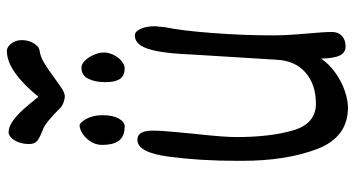

<svg xmlns="http://www.w3.org/2000/svg" viewBox="-254 -756 1022 553"><g transform="rotate(-90 256.5 -479.0)"><path d="M399.4 5.9Q382.3 5.9 374 -10.3Q365.7 -26.4 364.7 -64.5Q347.2 -39.6 322 -22.2Q296.9 -4.9 270.8 3.9Q244.6 12.7 223.6 12.7Q138.2 12.7 104.2 -76.4Q70.3 -165.5 70.3 -292V-307.1Q70.3 -413.1 82.3 -503.4Q94.2 -593.8 130.9 -593.8Q157.2 -593.8 157.2 -550.8Q157.2 -522.5 152.8 -479.2Q148.4 -436 147.9 -428.7Q138.7 -344.2 138.7 -310.1Q138.7 -210.9 158 -145.3Q177.2 -79.6 234.9 -79.6Q289.6 -79.6 324 -109.1Q358.4 -138.7 361.3 -190.9L376.5 -436.5Q378.9 -497.6 385.5 -533.4Q392.1 -569.3 403.3 -585.2Q414.6 -601.1 431.6 -601.1Q442.9 -601.1 450.4 -584.5Q458 -567.9 458 -542.5Q458 -539.6 457.5 -537.6Q457 -535.6 457 -534.2L455.1 -513.7Q445.3 -468.3 438.5 -378.7Q431.6 -289.1 431.6 -201.7Q431.6 -171.9 434.1 -140.4Q436.5 -108.9 437 -104Q441.4 -56.6 441.4 -32.7Q441.4 -15.1 429.9 -4.6Q418.5 5.9 399.4 5.9ZM387.2 -969.7Q398.4 -969.7 408.2 -956.8Q418 -943.8 418 -927.2Q418 -907.2 408.4 -891.8Q398.9 -876.5 387.2 -875.5Q370.1 -873 352.5 -862.5Q335 -852.1 310.1 -833.5Q289.1 -817.9 276.6 -810.3Q264.2 -802.7 254.9 -802.7Q237.3 -804.7 225.1 -813.5Q179.7 -859.9 158.7 -866.7Q138.7 -874 128.7 -881.6Q118.7 -889.2 118.7 -905.3Q118.7 -922.9 124 -936.5Q129.4 -950.2 137.2 -957.5Q145 -964.8 152.3 -964.8Q168 -964.8 185.3 -952.4Q202.6 -939.9 217.5 -923.3Q232.4 -906.7 254.9 -878.9Q288.6 -920.9 322.5 -945.3Q356.4 -969.7 387.2 -969.7ZM116.2 -696.3Q116.2 -712.9 125.5 -727.8Q134.8 -742.7 148.2 -751.5Q161.6 -760.3 172.9 -760.3Q176.8 -760.3 183.8 -752Q190.9 -743.7 196.3 -728.8Q201.7 -713.9 201.7 -693.8Q201.7 -664.6 192.1 -647.5Q182.6 -630.4 168.9 -630.4Q142.1 -630.4 129.2 -645.8Q116.2 -661.1 116.2 -696.3ZM336.9 -630.4Q315.9 -630.4 306.4 -643.8Q296.9 -657.2 296.9 -685.5Q296.9 -716.3 306.9 -735.6Q316.9 -754.9 338.9 -754.9Q349.1 -754.9 359.1 -744.6Q369.1 -734.4 375.7 -719.2Q382.3 -704.1 382.3 -690.4Q382.3 -676.3 375.2 -662.1Q368.2 -647.9 357.4 -639.2Q346.7 -630.4 336.9 -630.4Z"/></g></svg>

Font: Dekko
Style: Regular
Weight: 400
Designer: Multiple
Foundry: Sorkin Type
Version: Version 2.001